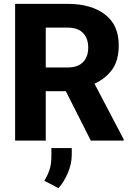

<svg xmlns="http://www.w3.org/2000/svg" viewBox="-20 -731 686 998"><path d="M452.1 0 322.3 -256.8H217.8V0H58.6V-710.9H331.5Q454.1 -710.9 525.6 -656Q597.2 -601.1 597.2 -496.1Q597.2 -416.5 563 -369.4Q528.8 -322.3 471.2 -295.9L622.6 -7.3V0ZM331.5 -587.4H217.8V-380.4H332Q385.3 -380.4 411.9 -408.2Q438.5 -436 438.5 -483.4Q438.5 -531.7 411.6 -559.6Q384.8 -587.4 331.5 -587.4ZM353 38.6V73.2Q353 120.6 332.5 168.5Q312 216.3 283.7 247.1L210.4 208.5Q226.6 182.1 236.8 153.1Q247.1 124 247.1 81.1V38.6Z"/></svg>

Font: Vazirmatn RD UI ExtraBold
Style: Regular
Weight: 800
Designer: Saber Rastikerdar
Foundry: Saber Rastikerdar
Version: Version 33.003